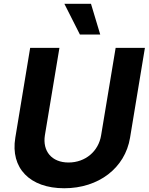

<svg xmlns="http://www.w3.org/2000/svg" viewBox="-20 -979 781 1009"><path d="M399.9 -797.6H506.7L458.1 -959.2H318.2ZM587.7 -727.3 511.4 -268.1C498.2 -185 429.7 -125 340.2 -125C251.4 -125 202.8 -185 215.9 -268.1L292.3 -727.3H138.5L60.4 -255C34.1 -95.9 136.4 10.3 317.5 10.3C498.2 10.3 637.1 -95.9 663.4 -255L741.5 -727.3Z"/></svg>

Font: TID UI
Style: Bold Italic
Weight: 700
Italic angle: -9.39999°
Designer: The TID Project Authors
Foundry: Bakken & Bæck
Version: Version 1.001;hotconv 1.0.109;makeotfexe 2.5.65596